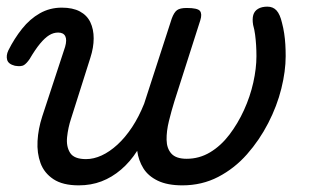

<svg xmlns="http://www.w3.org/2000/svg" viewBox="-29 -539 937 578"><path d="M208 19Q160 19 132 0.5Q104 -18 93 -48Q82 -78 84 -114.5Q86 -151 98 -188L167 -398Q173 -419 167.5 -430Q162 -441 146 -441Q132 -441 119 -433Q106 -425 91.5 -407.5Q77 -390 60 -361Q51 -348 43 -343Q35 -338 16 -341Q-4 -346 -7.5 -359Q-11 -372 -4 -387Q14 -423 37.5 -452.5Q61 -482 91 -499Q121 -516 157 -516Q190 -516 211.5 -504.5Q233 -493 243 -472Q253 -451 253 -423.5Q253 -396 243 -365L185 -182Q176 -155 173 -126.5Q170 -98 182 -79Q194 -60 230 -60Q253 -60 277 -71Q301 -82 324.5 -103.5Q348 -125 368.5 -156Q389 -187 405 -227L488 -483Q495 -502 504 -508.5Q513 -515 533 -515Q566 -515 573 -506Q580 -497 574 -478L496 -234Q487 -205 479.5 -174.5Q472 -144 472.5 -118Q473 -92 487 -76.5Q501 -61 533 -61Q571 -61 603.5 -80.5Q636 -100 661.5 -133.5Q687 -167 705.5 -207.5Q724 -248 733.5 -290.5Q743 -333 743 -370Q743 -387 742 -403Q741 -419 739 -434.5Q737 -450 733 -464Q730 -482 733.5 -494Q737 -506 748 -512.5Q759 -519 776 -519Q793 -519 803.5 -507.5Q814 -496 820 -470Q824 -455 826.5 -438.5Q829 -422 830 -405Q831 -388 831 -370Q831 -325 818 -272.5Q805 -220 778.5 -168.5Q752 -117 714.5 -74.5Q677 -32 628 -6.5Q579 19 520 19Q475 19 446 5Q417 -9 402.5 -32.5Q388 -56 384 -85Q363 -52 335.5 -28.5Q308 -5 276.5 7Q245 19 208 19Z"/></svg>

Font: Playwrite BE VLG
Style: Regular
Weight: 400
Designer: Veronika Burian, José Scaglione
Foundry: TypeTogether
Version: Version 1.002